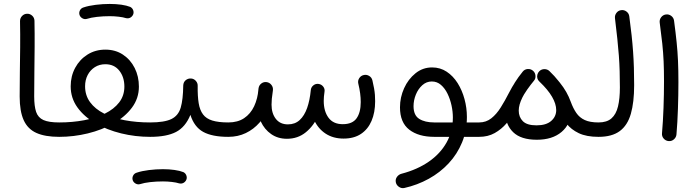

<svg xmlns="http://www.w3.org/2000/svg" viewBox="-20 -679 3537 973"><path d="M79.7 -189.9Q79.7 -115.2 100 -70.2Q120.4 -25.1 164.5 -5.3Q208.7 14.5 279.8 14.5H280.3Q295.7 14.5 306.2 3.8Q316.6 -7 316.6 -22Q316.6 -37.4 306.2 -47.9Q295.7 -58.5 280.3 -58.5H279.8Q227.5 -58.5 200.3 -70.6Q173 -82.8 163.1 -111.8Q153.3 -140.8 153.3 -190.9Q153.3 -252.1 154.2 -315.1Q155.1 -378 155.5 -442.8Q156 -507.7 154.7 -573.9Q154.2 -589.3 143.1 -599.5Q132 -609.8 116.8 -609.3Q101.8 -608.7 91.5 -597.7Q81.2 -586.7 81.5 -571.3Q82.8 -504.9 82.2 -440.1Q81.6 -375.2 80.6 -312.8Q79.7 -250.4 79.7 -189.9Z M243.8 -22Q243.8 -7 254.5 3.8Q265.3 14.5 280.3 14.5Q353.3 14.5 424.9 -2.9Q496.6 -20.4 555.1 -53.5Q613.7 -86.6 648.8 -133.7Q683.9 -180.8 683.9 -240.2Q683.9 -291.7 662.6 -334.3Q641.2 -376.9 603 -402.2Q564.8 -427.5 513.9 -427.5Q463.3 -427.5 423.5 -402.5Q383.7 -377.5 361 -335.4Q338.2 -293.2 338.2 -241.7Q338.2 -182.1 372.4 -134.6Q406.6 -87.2 464.3 -54Q522 -20.7 593.8 -3.1Q665.6 14.5 740.7 14.5H741.2Q756.7 14.5 767.1 3.8Q777.5 -7 777.5 -22Q777.5 -37.4 767.1 -47.9Q756.7 -58.5 741.2 -58.5H740.7Q671.9 -58.5 612 -69.7Q552.2 -80.9 507.1 -103.7Q462 -126.5 436.6 -161Q411.2 -195.5 411.2 -241.7Q411.2 -273.4 424.2 -298.6Q437.3 -323.8 460.6 -338.7Q483.9 -353.5 513.9 -353.5Q558.8 -353.5 584.6 -321Q610.3 -288.5 610.3 -240.2Q610.3 -194.3 584 -160.1Q557.6 -125.9 511.8 -103.4Q465.9 -80.9 406.4 -69.7Q346.9 -58.5 280.3 -58.5Q265.3 -58.5 254.5 -47.9Q243.8 -37.4 243.8 -22ZM382.9 -603.8Q386.4 -592.6 397.6 -586.2Q408.7 -579.9 420.5 -583.4Q440.7 -590 471.6 -593.5Q502.5 -597 536.1 -597Q544.8 -597 551.7 -601.2Q558.7 -605.5 562.9 -612.6Q567.1 -619.8 567.1 -628Q567.1 -640.7 558 -649.9Q548.9 -659 536.1 -659Q501.1 -659 465.3 -654.6Q429.4 -650.2 403.1 -641.3Q390.9 -637.7 385.2 -626.7Q379.5 -615.7 382.9 -603.8ZM505.1 -628Q505.1 -615.2 514.3 -606.1Q523.4 -597 536.1 -597Q559.6 -597 581.8 -594.3Q604.1 -591.7 617.9 -587.2Q624.6 -585.5 631 -586.5Q637.4 -587.4 642.9 -591.1Q648.3 -594.8 652.1 -600.5Q659.4 -611.8 655.7 -624.8Q652 -637.8 640.1 -644Q621.8 -651.3 594.8 -655.2Q567.8 -659 536.1 -659Q523.4 -659 514.3 -649.9Q505.1 -640.7 505.1 -628Z M704.2 -22Q704.2 -7 715.2 3.8Q726.3 14.5 741.2 14.5Q824.8 14.5 872.4 -10.4Q919.9 -35.3 944.9 -96.9Q964.2 -35.8 1009.8 -10.6Q1055.5 14.5 1136.7 14.5H1137.2Q1152.6 14.5 1163.1 3.8Q1173.5 -7 1173.5 -22Q1173.5 -37.4 1163.1 -47.9Q1152.6 -58.5 1137.2 -58.5H1136.7Q1087 -58.5 1056 -68.1Q1025.1 -77.6 1008.9 -99.2Q992.7 -120.7 986.9 -156Q981.1 -191.3 981.8 -242.7Q982.7 -257.4 972.8 -268.8Q962.9 -280.2 948.1 -281.2Q932.4 -282.1 921 -272.5Q909.5 -262.9 908.6 -246Q907.8 -175 895.9 -134Q884 -93 848.5 -75.7Q812.9 -58.5 741.2 -58.5Q726.3 -58.5 715.2 -47.9Q704.2 -37.4 704.2 -22ZM652.4 233.6Q655.9 244.8 667.1 251.2Q678.2 257.5 690.1 254Q710.3 247.4 741.1 243.9Q772 240.4 805.7 240.4Q814.3 240.4 821.3 236.2Q828.2 231.9 832.4 224.8Q836.7 217.6 836.7 209.4Q836.7 196.7 827.5 187.5Q818.4 178.4 805.7 178.4Q770.6 178.4 734.8 182.8Q699 187.2 672.7 196.1Q660.5 199.7 654.8 210.7Q649 221.7 652.4 233.6ZM774.7 209.4Q774.7 222.2 783.8 231.3Q792.9 240.4 805.7 240.4Q829.2 240.4 851.4 243.1Q873.6 245.7 887.5 250.2Q894.1 251.9 900.5 250.9Q906.9 250 912.4 246.3Q917.8 242.6 921.6 236.9Q929 225.6 925.2 212.6Q921.5 199.6 909.6 193.4Q891.4 186.1 864.3 182.3Q837.3 178.4 805.7 178.4Q792.9 178.4 783.8 187.5Q774.7 196.7 774.7 209.4Z M1100.7 -22Q1100.7 -7 1111.5 3.8Q1122.3 14.5 1137.2 14.5Q1185.7 14.5 1225.7 -4.7Q1265.7 -24 1294.9 -57.3Q1324.2 -90.6 1341.7 -133.4Q1359.2 -176.2 1363 -223.3Q1364.1 -238.5 1354.2 -250.1Q1344.4 -261.6 1329.7 -263Q1315.1 -264.4 1303.3 -254.8Q1291.6 -245.1 1290.2 -229.6Q1286.1 -179.3 1267.9 -140.6Q1249.6 -101.9 1217.2 -80.2Q1184.8 -58.5 1137.2 -58.5Q1122.3 -58.5 1111.5 -47.9Q1100.7 -37.4 1100.7 -22ZM1283.1 -150.9Q1283.1 -103 1301.7 -63Q1320.3 -23 1354.3 0.6Q1388.2 24.3 1434.1 24.3Q1489.2 24.3 1529.6 -8.5Q1570.1 -41.2 1594.2 -95.9Q1618.4 -150.7 1624.7 -215.6Q1626.3 -230.6 1616.7 -241.4Q1607.1 -252.2 1593.2 -253.8Q1579 -255.4 1567.8 -246.2Q1556.6 -237 1555 -222.3Q1550.1 -170.7 1536.4 -131.7Q1522.6 -92.7 1498.8 -70.7Q1475 -48.7 1439.2 -48.7Q1399.5 -48.7 1377.8 -76.7Q1356.1 -104.7 1356.1 -148.5Q1356.1 -164.1 1357.5 -178.5Q1358.9 -192.8 1363 -221Q1365 -236.4 1355.6 -248.5Q1346.2 -260.7 1331.5 -262.8Q1316.9 -265.1 1304.8 -256.2Q1292.7 -247.3 1290.3 -232Q1286.1 -201.6 1284.6 -185Q1283.1 -168.5 1283.1 -150.9ZM1551.1 -173.6Q1551.1 -115.6 1571.6 -71.2Q1592.1 -26.7 1630.3 -1.7Q1668.5 23.3 1721.1 23.3Q1773.7 23.3 1809.2 -0.3Q1844.7 -23.9 1862.9 -66.4Q1881.1 -108.9 1881.1 -165.7Q1881.1 -182.5 1880 -198Q1878.8 -213.5 1875.7 -231.3Q1872.6 -249.1 1867.3 -271.4Q1863.8 -286.6 1850.6 -294.4Q1837.3 -302.2 1822.8 -298.6Q1808.5 -295.4 1800.4 -282.7Q1792.2 -269.9 1795.8 -255Q1802.1 -229.2 1805.1 -206.1Q1808.1 -183 1808.1 -161.7Q1808.1 -109.1 1787 -79.4Q1765.9 -49.7 1716.9 -49.7Q1669 -49.7 1644.8 -82.4Q1620.6 -115.1 1620.6 -167.8Q1620.6 -188 1624.5 -213.9Q1627.1 -228.5 1618.1 -240Q1609.1 -251.5 1594.8 -253.6Q1580.6 -255.7 1569 -247.1Q1557.3 -238.5 1555.2 -223.9Q1551.1 -195.5 1551.1 -173.6Z M2180.8 14.5H2408.2Q2423.6 14.5 2434.1 3.8Q2444.5 -7 2444.5 -22Q2444.5 -37.4 2434.1 -47.9Q2423.6 -58.5 2408.2 -58.5H2180.2Q2133.2 -58.5 2104.5 -76.6Q2075.7 -94.7 2075.7 -141.1Q2075.7 -170.5 2087.3 -199.3Q2098.9 -228 2119.9 -247.1Q2140.9 -266.1 2168.2 -266.1Q2194.7 -266.1 2214.6 -248.8Q2234.6 -231.5 2248 -203.9Q2261.4 -176.2 2268.2 -144.6Q2275 -112.9 2275 -83.9Q2275 -13.5 2243 43.3Q2211.1 100.2 2152.8 140.4Q2094.5 180.6 2015 201.4Q2000.5 205.2 1991.7 217.4Q1982.9 229.7 1985.9 244.8Q1988.9 259.2 2001.6 267.9Q2014.3 276.7 2028.9 273.7Q2095.1 258.9 2152.7 227.1Q2210.3 195.3 2253.7 148.7Q2297.1 102.1 2321.6 42.7Q2346.1 -16.6 2346.1 -86.3Q2346.1 -132.3 2334 -176.8Q2322 -221.3 2299.2 -257.7Q2276.3 -294 2243.7 -315.6Q2211.1 -337.3 2169.7 -337.3Q2122.5 -337.3 2085.7 -307.7Q2048.8 -278.1 2027.9 -231.9Q2007 -185.7 2007 -135.2Q2007 -58.2 2054 -21.8Q2101 14.5 2180.8 14.5Z M2371.7 -22Q2371.7 -7 2382.5 3.8Q2393.2 14.5 2408.2 14.5Q2452.9 14.5 2487 -4.7Q2521.1 -23.9 2546.6 -53.6Q2572.2 -83.3 2590.7 -116Q2609.3 -148.7 2622.5 -176.1Q2633.5 -199.2 2651.6 -224.9Q2669.7 -250.5 2685.2 -269Q2695.2 -280.2 2693.6 -295.7Q2692 -311.2 2680.6 -320.6Q2669.2 -330.4 2654 -328.9Q2638.7 -327.4 2629 -316Q2611.8 -295 2593.1 -266.5Q2574.3 -238 2559.1 -208.1Q2539.2 -168.9 2517.8 -134.8Q2496.5 -100.6 2470 -79.6Q2443.5 -58.5 2408.2 -58.5Q2393.2 -58.5 2382.5 -47.9Q2371.7 -37.4 2371.7 -22ZM2541.3 -108.5Q2541.3 -47.2 2580.7 -9Q2620.1 29.2 2700.4 29.2Q2779.2 29.2 2825.7 -10.2Q2872.2 -49.6 2872.2 -112.3Q2872.2 -163.9 2844.7 -216.2Q2817.1 -268.4 2764.4 -318.7Q2753.5 -329 2738.2 -328.6Q2722.8 -328.1 2712.5 -317.3Q2702.1 -306.4 2702.6 -291Q2703 -275.6 2713.9 -265.3Q2756.5 -224.9 2777.6 -188.6Q2798.7 -152.3 2798.7 -121.1Q2798.7 -88.3 2773.2 -66Q2747.7 -43.8 2698.8 -43.8Q2650.4 -43.8 2629.6 -64.9Q2608.8 -85.9 2608.8 -118.6Q2608.8 -147.8 2627.3 -185.1Q2645.8 -222.5 2684.9 -268.6Q2694.5 -280.2 2693.5 -295.4Q2692.5 -310.6 2681.3 -320.3Q2670 -330.2 2654.4 -329.2Q2638.7 -328.1 2629.3 -316.3Q2582.9 -259.6 2562.1 -208.3Q2541.3 -156.9 2541.3 -108.5ZM2713 -266.4Q2742.1 -239 2762.3 -212.1Q2782.5 -185.3 2795.3 -161.3Q2808.2 -137.3 2815.1 -117.9Q2827.6 -83.1 2850.7 -53Q2873.8 -22.9 2912.9 -4.2Q2952.1 14.5 3012.7 14.5H3013.2Q3028.6 14.5 3039.1 3.8Q3049.5 -7 3049.5 -22Q3049.5 -37.4 3039.1 -47.9Q3028.6 -58.5 3013.2 -58.5H3012.7Q2970 -58.5 2943.4 -70.7Q2916.8 -83 2900.7 -106.5Q2884.6 -129.9 2872.5 -163Q2863.1 -189.1 2849.6 -212.8Q2836.2 -236.5 2816 -261.6Q2795.8 -286.8 2765.6 -317.6Q2755.3 -328.3 2739.8 -328.6Q2724.4 -329 2713.5 -318.5Q2706.4 -311.7 2703.5 -301.8Q2700.7 -291.8 2703.1 -282.4Q2705.4 -273.1 2713 -266.4Z M2976.7 -22Q2976.7 -7 2987.5 3.8Q2998.2 14.5 3013.2 14.5Q3081.3 14.5 3120.8 -14.7Q3160.3 -43.9 3177 -102.4Q3193.7 -160.8 3193.7 -247.7Q3193.7 -294.9 3192.4 -335.8Q3191.1 -376.8 3188.3 -416.8Q3185.5 -456.8 3180.8 -500.4Q3176 -543.9 3169.1 -596.1Q3167.2 -611.1 3155.1 -620.3Q3142.9 -629.6 3128 -627.6Q3113 -625.7 3103.9 -613.6Q3094.7 -601.4 3096.5 -586.5Q3103.5 -528.6 3108.4 -482.7Q3113.3 -436.8 3116.2 -397.1Q3119.1 -357.4 3120.2 -318.8Q3121.4 -280.2 3121.4 -236.2Q3121.4 -179.6 3111.9 -139.8Q3102.4 -100 3078.9 -79.2Q3055.4 -58.5 3013.2 -58.5Q2998.2 -58.5 2987.5 -47.9Q2976.7 -37.4 2976.7 -22Z M3323.2 -564.5Q3331.4 -503.5 3336.2 -458.2Q3341 -412.8 3343 -368.4Q3345 -324 3345 -266.1Q3345 -202.2 3342.5 -132.9Q3340 -63.6 3334.8 -3.4Q3333.4 11.6 3343.3 23.1Q3353.3 34.6 3368.2 36Q3383.4 37.4 3395 27.4Q3406.7 17.3 3408.1 2.4Q3413.3 -58.3 3415.6 -128.1Q3418 -197.8 3418 -262.8Q3418 -323.5 3415.9 -370.8Q3413.8 -418.1 3408.9 -465.5Q3404.1 -512.8 3395.9 -574.2Q3393.9 -589.1 3381.8 -598.4Q3369.7 -607.6 3354.7 -605.7Q3339.8 -603.7 3330.5 -591.6Q3321.3 -579.5 3323.2 -564.5Z"/></svg>

Font: Mikhak VF
Style: Regular
Weight: 100
Designer: Amin Abedi
Version: Version 3.001